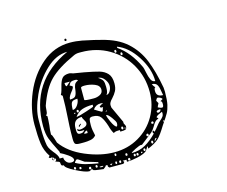

<svg xmlns="http://www.w3.org/2000/svg" viewBox="-79 -617 862 729"><g transform="rotate(-15 351.5 -252.0)"><path d="M227 -505Q227 -510 231 -510Q235 -510 235 -505Q235 -501 231 -501Q227 -501 227 -505ZM545 -218Q545 -185 541 -167Q537 -149 530.5 -137Q524 -125 504 -96Q484 -63 471 -50.5Q458 -38 428 -25V-35Q425 -33 421 -25.5Q417 -18 413 -16Q401 -8 378 -3Q355 2 337 2V-6H322L327 0L322 6H267Q266 5 264 3Q262 1 262 -1L263 -4L256 -6Q256 -4 251 0.5Q246 5 244 6Q236 5 224 3.5Q212 2 206 0Q205 -1 203.5 -3Q202 -5 201 -6Q200 -5 196.5 -3Q193 -1 190 0Q175 0 138.5 -18.5Q102 -37 102 -47Q95 -47 93 -50Q91 -53 91 -60Q91 -64 83.5 -66Q76 -68 73 -71H75Q79 -71 79 -76Q79 -78 78 -79.5Q77 -81 75 -81H73Q73 -86 69 -86L67 -85V-88L59 -87Q57 -87 54 -91L59 -96Q42 -121 38 -150.5Q34 -180 34 -225Q34 -285 60 -347Q86 -409 134 -450Q182 -491 244 -491Q268 -491 291.5 -486.5Q315 -482 335.5 -477Q356 -472 363 -470Q424 -455 459.5 -423Q495 -391 513.5 -346Q532 -301 544 -234ZM132 -50Q145 -50 145 -58Q145 -67 128.5 -78.5Q112 -90 99 -96L100 -98L99 -102Q79 -141 71.5 -161Q64 -181 64 -211Q64 -386 226 -460Q182 -460 142 -422.5Q102 -385 78 -332Q54 -279 54 -238Q54 -232 54 -198.5Q54 -165 59 -137Q61 -128 67.5 -118.5Q74 -109 76 -107Q83 -99 88 -91Q93 -83 93 -76H107Q107 -66 114 -58Q121 -50 132 -50ZM489 -232Q489 -291 461.5 -339.5Q434 -388 385.5 -416.5Q337 -445 277 -445H268Q256 -445 246 -440Q180 -410 148 -378Q116 -346 94 -283Q93 -279 92 -264Q91 -249 85 -248Q86 -247 87.5 -245.5Q89 -244 90 -243Q90 -232 88 -208Q85 -190 85 -172Q89 -170 93.5 -154.5Q98 -139 99 -137Q129 -95 188 -70Q247 -45 301 -45Q354 -45 397 -70Q440 -95 464.5 -138Q489 -181 489 -232ZM413 -425Q459 -394 489 -329Q491 -325 494.5 -307Q498 -289 503.5 -277.5Q509 -266 520 -266Q520 -314 488 -364Q456 -414 413 -430ZM399 -414Q399 -409 403 -409Q405 -409 406 -410.5Q407 -412 407 -414Q407 -416 406 -418Q405 -420 403 -420Q399 -420 399 -414ZM423 -405Q419 -405 419 -399Q419 -394 423 -394Q425 -394 426 -395.5Q427 -397 427 -399Q427 -401 426 -403Q425 -405 423 -405ZM268 -368Q306 -361 325 -355.5Q344 -350 356 -337Q368 -324 368 -298Q368 -280 362 -268.5Q356 -257 345 -245Q332 -232 332 -222L333 -212L363 -147Q362 -146 362 -144Q362 -142 365 -137Q368 -132 368 -129Q368 -119 362.5 -117Q357 -115 342 -115V-121H336Q322 -121 317 -116Q309 -128 304 -148Q296 -173 286.5 -185.5Q277 -198 255 -198Q244 -198 242 -191Q240 -184 240 -167Q240 -150 246 -126Q238 -116 224.5 -113.5Q211 -111 199 -111Q187 -111 183 -111Q169 -111 164.5 -115Q160 -119 160 -136Q160 -164 161 -185Q162 -206 163 -220Q166 -262 166 -303L160 -308Q164 -315 166.5 -324Q169 -333 170 -337Q175 -358 183 -368.5Q191 -379 212 -379Q214 -379 219 -377.5Q224 -376 226 -375ZM201 -334Q204 -333 208 -330.5Q212 -328 212 -327Q212 -321 202 -309Q197 -303 193 -296Q189 -289 189 -282Q206 -282 211 -289Q216 -296 218 -311Q219 -324 222.5 -332Q226 -340 237 -344Q235 -349 226 -349Q215 -349 210.5 -346.5Q206 -344 201 -334ZM185 -348Q185 -336 190 -334L206 -348ZM348 -294Q348 -307 337.5 -320.5Q327 -334 313 -334Q327 -325 330.5 -317.5Q334 -310 334 -294V-288Q334 -270 327 -263Q336 -263 342 -273Q348 -283 348 -294ZM241 -267Q241 -263 278 -263Q291 -263 302.5 -269Q314 -275 314 -288Q314 -304 295 -311.5Q276 -319 256 -319Q241 -319 241 -314ZM217 -278Q198 -278 193.5 -270Q189 -262 189 -241Q200 -241 208.5 -253.5Q217 -266 217 -278ZM535 -207Q533 -215 531 -228.5Q529 -242 523.5 -250Q518 -258 504 -258Q507 -251 514 -243Q509 -242 509 -230Q509 -218 515.5 -212.5Q522 -207 535 -207ZM267 -234V-241Q242 -241 225 -235Q208 -229 196 -212H199Q204 -212 235.5 -222Q267 -232 267 -234ZM303 -222H294Q294 -223 292.5 -224.5Q291 -226 291 -227Q291 -228 297.5 -232Q304 -236 307 -237L297 -238Q278 -238 267 -222Q273 -218 281.5 -213Q290 -208 294 -206Q298 -206 299.5 -213Q301 -220 303 -222ZM206 -237Q202 -237 202 -232Q202 -227 206 -227Q210 -227 210 -232Q210 -237 206 -237ZM193 -229Q190 -229 190 -227Q190 -225 193 -225Q194 -225 196 -227Q196 -229 193 -229ZM226 -180Q226 -185 220.5 -193.5Q215 -202 215 -207Q181 -207 181 -172V-163Q181 -155 183.5 -151Q186 -147 193 -147Q200 -147 204 -149Q208 -151 212 -157Q210 -156 200 -156Q185 -156 185 -166Q187 -166 190.5 -164Q194 -162 196 -162Q205 -162 215.5 -166.5Q226 -171 226 -180ZM313 -207 307 -203H313ZM525 -177Q525 -186 519 -187L529 -193Q528 -197 522 -200Q516 -203 511 -203Q509 -202 507 -199Q505 -196 504 -193Q505 -191 507 -187.5Q509 -184 510 -182Q510 -181 507 -176Q504 -171 504 -169Q503 -169 503 -168.5Q503 -168 503 -168Q503 -167 509 -164.5Q515 -162 519 -162Q525 -162 525 -173ZM306 -190Q306 -182 315.5 -161.5Q325 -141 333 -137Q338 -138 338 -150Q338 -156 325.5 -173Q313 -190 306 -190ZM203 -183 206 -182 196 -172 195 -175Q194 -176 197.5 -179Q201 -182 203 -183ZM495 -152Q495 -151 496.5 -149Q498 -147 499 -147Q504 -147 507.5 -150Q511 -153 511 -158Q495 -158 495 -152ZM221 -152Q217 -152 212.5 -149Q208 -146 208 -142H221ZM515 -142 514 -147Q513 -146 503 -142Q493 -138 489 -132L495 -126Q486 -123 480.5 -117Q475 -111 469 -100Q462 -88 454 -81L408 -45L406 -46Q399 -46 381 -37Q363 -28 363 -25Q393 -25 417 -38.5Q441 -52 464 -76H463Q460 -76 460 -81Q460 -86 463 -86Q467 -86 467 -81V-80Q475 -88 489 -106Q493 -111 500 -117Q507 -123 511 -128.5Q515 -134 515 -142ZM349 -126Q349 -121 353 -121Q355 -121 356 -122.5Q357 -124 357 -126Q357 -128 356 -130Q355 -132 353 -132Q349 -132 349 -126ZM361 -124Q361 -121 363 -121Q365 -121 365 -123Q365 -126 363 -126Q361 -126 361 -124ZM469 -121Q464 -121 464 -116Q464 -112 469 -112Q473 -112 473 -116Q473 -121 469 -121ZM514 -112Q514 -114 512 -114Q510 -114 510 -113Q510 -108 511 -108Q513 -108 514 -112ZM67 -85Q67 -80 69 -76Q65 -76 65 -81Q65 -82 65.5 -83.5Q66 -85 67 -85ZM439 -81Q437 -81 435.5 -79.5Q434 -78 434 -76Q434 -71 439 -71Q443 -71 443 -76Q443 -78 442 -79.5Q441 -81 439 -81ZM73 -81Q73 -76 70 -76Q70 -80 73 -81ZM70 -74 69 -76H70ZM73 -71Q73 -71 70 -74ZM469 -56 467 -57Q464 -57 461.5 -53.5Q459 -50 459 -45ZM231 -20V-25L181 -40Q176 -43 167.5 -49.5Q159 -56 155 -56Q153 -56 149 -51.5Q145 -47 145 -45Q163 -35 182.5 -30Q202 -25 231 -20ZM453 -45Q453 -47 452 -49Q451 -51 449 -51Q445 -51 445 -45Q445 -40 449 -40Q451 -40 452 -41.5Q453 -43 453 -45ZM305 -35Q305 -40 301 -40Q298 -40 298 -35Q298 -30 301 -30Q305 -30 305 -35ZM144 -25Q144 -27 143 -28.5Q142 -30 140 -30Q136 -30 136 -25Q136 -20 140 -20Q144 -20 144 -25ZM342 -20Q346 -20 346 -25Q346 -30 342 -30Q338 -30 338 -25Q338 -20 342 -20ZM417 -25Q417 -27 416 -28.5Q415 -30 413 -30Q409 -30 409 -25Q409 -20 413 -20Q417 -20 417 -25ZM164 -20Q164 -25 160 -25Q156 -25 156 -20Q156 -16 160 -16Q164 -16 164 -20ZM403 -20 401 -21Q400 -21 398.5 -19.5Q397 -18 397 -17Q397 -15 400 -15Q403 -15 403 -20ZM376 -15Q376 -20 372 -20Q368 -20 368 -15Q368 -10 372 -10Q376 -10 376 -15ZM387 -15Q387 -17 386 -18.5Q385 -20 383 -20Q379 -20 379 -15Q379 -10 383 -10Q387 -10 387 -15ZM200 -11Q200 -13 199 -14.5Q198 -16 196 -16Q194 -16 192.5 -14.5Q191 -13 191 -11Q191 -6 196 -6Q200 -6 200 -11ZM225 -11Q225 -13 224 -14.5Q223 -16 221 -16Q217 -16 217 -11Q217 -6 221 -6Q225 -6 225 -11ZM300 -5Q300 -10 297 -10Q293 -10 293 -5Q293 0 297 0Q300 0 300 -5ZM316 -5Q316 -10 313 -10Q311 -10 309.5 -8.5Q308 -7 308 -5Q308 0 313 0Q316 0 316 -5ZM352 -5Q352 -7 351 -8.5Q350 -10 348 -10Q346 -10 344.5 -8.5Q343 -7 343 -5Q343 0 348 0Q352 0 352 -5ZM246 -6Q246 -7 239 -7Q231 -7 231 -6Q233 -3 239 -3Q245 -3 246 -6ZM276 0 282 -6H272Z"/></g></svg>

Font: Cabin Sketch
Style: Regular
Weight: 400
Version: Version 1.100